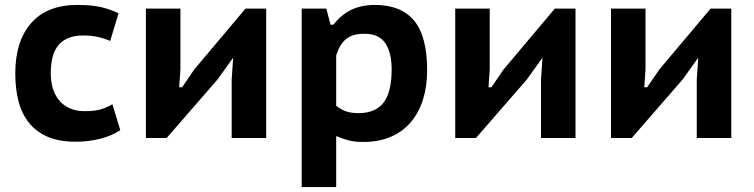

<svg xmlns="http://www.w3.org/2000/svg" viewBox="-20 -560 3059 779"><path d="M468 -32Q434 -9 386.5 3Q339 15 288 15Q220 15 173.5 -5Q127 -25 97.5 -62Q68 -99 55 -149.5Q42 -200 42 -262Q42 -393 106.5 -466.5Q171 -540 294 -540Q354 -540 392.5 -530.5Q431 -521 461 -506L427 -394Q401 -405 375.5 -410.5Q350 -416 316 -416Q253 -416 219.5 -379.5Q186 -343 186 -262Q186 -230 194 -202.5Q202 -175 219 -154Q236 -133 262 -121Q288 -109 323 -109Q365 -109 389.5 -116.5Q414 -124 436 -137Z M920 -237 926 -326 863 -238 656 0H572V-525H712V-278L707 -206H719Q731 -223 743.5 -242Q756 -261 768 -278L976 -525H1060V0H920Z M1204 -525H1304L1321 -460H1333Q1364 -500 1405 -520Q1446 -540 1501 -540Q1607 -540 1660 -476.5Q1713 -413 1713 -275Q1713 -209 1696 -155.5Q1679 -102 1646 -63.5Q1613 -25 1564.5 -4.5Q1516 16 1453 16Q1419 16 1394 9.5Q1369 3 1344 -8V199H1204ZM1458 -423Q1410 -423 1384 -401.5Q1358 -380 1344 -335V-131Q1361 -117 1382 -109Q1403 -101 1435 -101Q1503 -101 1536 -143.5Q1569 -186 1569 -279Q1569 -346 1543.5 -384.5Q1518 -423 1458 -423Z M2175 -237 2181 -326 2118 -238 1911 0H1827V-525H1967V-278L1962 -206H1974Q1986 -223 1998.5 -242Q2011 -261 2023 -278L2231 -525H2315V0H2175Z M2807 -237 2813 -326 2750 -238 2543 0H2459V-525H2599V-278L2594 -206H2606Q2618 -223 2630.5 -242Q2643 -261 2655 -278L2863 -525H2947V0H2807Z"/></svg>

Font: PT Sans Caption
Style: Bold
Weight: 700
Designer: A.Korolkova, O.Umpeleva, V.Yefimov
Foundry: ParaType Ltd
Version: Version 2.003W OFL